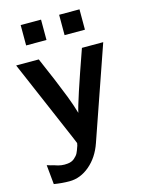

<svg xmlns="http://www.w3.org/2000/svg" viewBox="-125 -739 736 984"><g transform="rotate(-15 243.5 -247.0)"><path d="M288 -558V-666H396V-558ZM84 -558V-666H192V-558ZM8 -472H128Q187 -337 221 -249Q240 -200 253 -155Q263 -206 357 -472H470L300 18Q276 88 226.5 130Q177 172 119 172Q79 172 37 165L27 62Q45 68 66 73Q100 86 133 82Q155 80 169.5 67.5Q184 55 190 43Q196 31 204 7V8L207 -7Q204 -15 198 -29Q192 -43 190 -48Z"/></g></svg>

Font: Coval
Style: Bold
Weight: 700
Foundry: Context Ltd
Version: Version 001.000